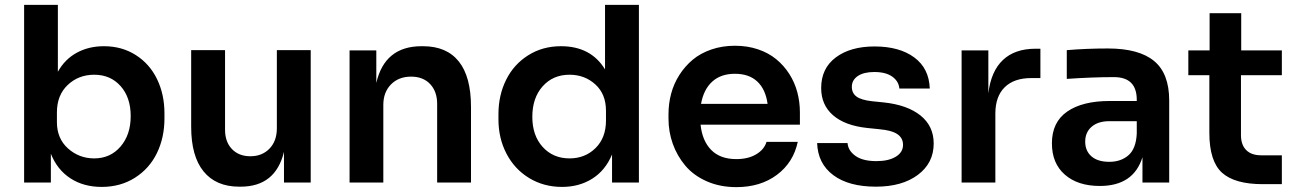

<svg xmlns="http://www.w3.org/2000/svg" viewBox="-20 -750 5325 789"><path d="M397.9 18.1Q323.7 18.1 269.5 -17.1Q215.3 -52.2 189 -118.2V0H79.1V-730H217.8V-455.1Q246.6 -506.8 295.7 -533.4Q344.7 -560.1 407.2 -560.1Q481 -560.1 538.1 -523.7Q595.2 -487.3 625.5 -424.6Q655.8 -361.8 655.8 -284.2V-263.2Q655.8 -184.6 624.8 -120.8Q593.8 -57.1 534.4 -19.5Q475.1 18.1 397.9 18.1ZM367.2 -99.1Q433.6 -99.1 475.3 -147.7Q517.1 -196.3 517.1 -272.9Q517.1 -349.6 475.6 -396.2Q434.1 -442.9 367.2 -442.9Q302.7 -442.9 258.3 -400.9Q213.9 -358.9 213.9 -288.1V-248Q213.9 -180.7 259.5 -139.9Q305.2 -99.1 367.2 -99.1Z M968.8 17.1H962.9Q867.7 17.1 816.7 -45.4Q765.6 -107.9 765.6 -229V-543.9H904.8V-216.8Q904.8 -167 933.1 -137.5Q961.4 -107.9 1008.8 -107.9Q1057.1 -107.9 1087.4 -139.2Q1117.7 -170.4 1117.7 -223.1V-543.9H1256.8V0H1147V-126Q1112.3 17.1 968.8 17.1Z M1555.2 0H1416.5V-543H1526.4V-409.2Q1561 -560.1 1712.4 -560.1H1718.3Q1815.4 -560.1 1865.5 -497.3Q1915.5 -434.6 1915.5 -311V0H1776.4V-323.2Q1776.4 -374 1747.6 -404.5Q1718.8 -435.1 1669.4 -435.1Q1618.2 -435.1 1586.7 -403.1Q1555.2 -371.1 1555.2 -318.8Z M2289.6 18.1Q2214.4 18.1 2154.5 -18.3Q2094.7 -54.7 2061.5 -118.2Q2028.3 -181.6 2028.3 -259.8V-280.8Q2028.3 -358.4 2059.8 -421.9Q2091.3 -485.4 2150.4 -522.7Q2209.5 -560.1 2285.2 -560.1Q2408.2 -560.1 2466.3 -464.8V-730H2605.5V0H2495.1V-115.2Q2467.8 -49.8 2414.1 -15.9Q2360.4 18.1 2289.6 18.1ZM2320.3 -99.1Q2384.3 -99.1 2427.2 -141.4Q2470.2 -183.6 2470.2 -254.9V-294.9Q2470.2 -363.3 2426.5 -403.1Q2382.8 -442.9 2320.3 -442.9Q2252.4 -442.9 2210 -395.3Q2167.5 -347.7 2167.5 -270Q2167.5 -192.9 2210.2 -146Q2252.9 -99.1 2320.3 -99.1Z M3005.9 19Q2938.5 19 2884 -5.1Q2829.6 -29.3 2795.9 -69.6Q2762.2 -109.9 2744.6 -159.4Q2727.1 -209 2727.1 -262.2V-280.8Q2727.1 -324.2 2738 -365.2Q2749 -406.2 2771.7 -441.9Q2794.4 -477.5 2826.4 -504.4Q2858.4 -531.2 2903.1 -546.6Q2947.8 -562 3000 -562Q3051.3 -562 3094.7 -547.4Q3138.2 -532.7 3169.7 -506.8Q3201.2 -481 3223.4 -446.3Q3245.6 -411.6 3256.3 -371.6Q3267.1 -331.5 3267.1 -288.1V-237.8H2858.9Q2865.7 -171.4 2902.6 -133.8Q2939.5 -96.2 3005.9 -96.2Q3054.7 -96.2 3087.6 -116Q3120.6 -135.7 3129.9 -167H3258.3Q3240.2 -82 3172.6 -31.5Q3105 19 3005.9 19ZM3000 -446.8Q2942.4 -446.8 2907 -414.8Q2871.6 -382.8 2860.8 -323.2H3134.3Q3126 -383.3 3092 -415Q3058.1 -446.8 3000 -446.8Z M3579.6 17.1Q3467.8 17.1 3404.3 -30.3Q3340.8 -77.6 3337.9 -162.1H3462.9Q3465.3 -130.9 3495.4 -109.4Q3525.4 -87.9 3581.5 -87.9Q3631.3 -87.9 3661.1 -106Q3690.9 -124 3690.9 -154.8Q3690.9 -182.6 3668 -198.5Q3645 -214.4 3591.8 -219.2L3543.9 -224.1Q3452.1 -233.9 3403.3 -276.4Q3354.5 -318.8 3354.5 -388.2Q3354.5 -469.2 3414.8 -514.2Q3475.1 -559.1 3573.7 -559.1Q3675.8 -559.1 3736.8 -514.2Q3797.9 -469.2 3800.8 -386.2H3675.8Q3673.3 -416 3646.7 -435.1Q3620.1 -454.1 3572.8 -454.1Q3529.3 -454.1 3504.9 -437.5Q3480.5 -420.9 3480.5 -393.1Q3480.5 -367.2 3500 -353Q3519.5 -338.9 3563.5 -334L3611.8 -329.1Q3708.5 -318.8 3762.7 -275.4Q3816.9 -231.9 3816.9 -160.2Q3816.9 -80.1 3752 -31.5Q3687 17.1 3579.6 17.1Z M4070.3 0H3931.6V-543H4041.5V-366.2Q4052.2 -457 4101.3 -503.4Q4150.4 -549.8 4235.4 -549.8H4255.4V-429.2H4217.8Q4147 -429.2 4108.6 -391.4Q4070.3 -353.5 4070.3 -283.2Z M4499.5 14.2Q4409.2 14.2 4356 -32.2Q4302.7 -78.6 4302.7 -161.1Q4302.7 -248 4365.5 -291.5Q4428.2 -335 4540.5 -335H4651.4V-339.8Q4651.4 -433.1 4557.6 -433.1Q4469.2 -433.1 4363.8 -425.8V-543.9Q4444.3 -550.8 4532.7 -550.8Q4660.2 -550.8 4722.4 -499.5Q4784.7 -448.2 4784.7 -336.9V0H4674.8V-104Q4638.2 14.2 4499.5 14.2ZM4538.6 -85Q4586.4 -85 4617.4 -112.1Q4648.4 -139.2 4651.4 -201.2V-252H4538.6Q4492.2 -252 4465.8 -229Q4439.5 -206.1 4439.5 -168Q4439.5 -129.9 4465.3 -107.4Q4491.2 -85 4538.6 -85Z M5247.6 6.8H5169.4Q5053.7 6.8 5001.7 -40.3Q4949.7 -87.4 4949.7 -204.1V-440.9H4863.3V-543H4950.7V-695.8H5080.6V-543H5247.6V-440.9H5079.6V-194.8Q5079.6 -154.8 5101.1 -133.3Q5122.6 -111.8 5162.6 -111.8H5247.6Z"/></svg>

Font: Sora SemiBold
Style: Regular
Weight: 600
Designer: Jonathan Barnbrook, Julián Moncada
Foundry: Barnbrook Fonts
Version: Version 2.000